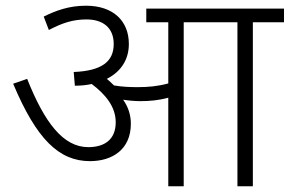

<svg xmlns="http://www.w3.org/2000/svg" viewBox="-20 -652 1014 672"><path d="M438 -219C438 -251 428 -279 411 -303C430 -300 452 -298 471 -298C505 -298 536 -301 569 -310V0H623V-574H811V0H865V-574H974V-622H492V-574H569V-360C532 -350 499 -347 462 -347C436 -347 407 -348 379 -353C371 -361 362 -369 354 -376C405 -402 431 -445 431 -498C431 -579 376 -632 281 -632C221 -632 176 -615 133 -594L151 -547C197 -571 234 -584 283 -584C339 -584 378 -556 378 -498C378 -437 337 -404 238 -400L242 -352C263 -352 283 -354 301 -358C350 -321 385 -278 385 -224C385 -162 344 -137 289 -137C201 -137 136 -223 75 -376L26 -359C108 -164 187 -88 295 -88C372 -88 438 -128 438 -219Z"/></svg>

Font: Noto Sans Devanagari UI Light
Style: Regular
Weight: 300
Designer: Jelle Bosma - Monotype Design Team
Foundry: Monotype Imaging Inc.
Version: Version 2.004